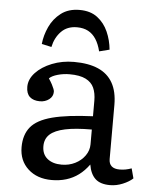

<svg xmlns="http://www.w3.org/2000/svg" viewBox="-55 -818 707 878"><g transform="rotate(5 298.5 -379.0)"><path d="M215 14Q148 14 106.5 -24Q65 -62 65 -124Q65 -181 94 -216.5Q123 -252 191.5 -270Q260 -288 378 -293V-364Q378 -399 367 -423.5Q356 -448 329 -461.5Q302 -475 255 -475Q227 -475 200.5 -467.5Q174 -460 162 -448Q172 -433 178 -421.5Q184 -410 187 -402Q190 -394 190 -389Q190 -367 172 -353.5Q154 -340 130 -340Q100 -340 83.5 -355Q67 -370 67 -401Q67 -436 95 -466Q123 -496 169.5 -514.5Q216 -533 270 -533Q337 -533 381.5 -513.5Q426 -494 448.5 -454Q471 -414 471 -353V-105Q471 -83 483.5 -72Q496 -61 520 -61Q535 -61 548 -63.5Q561 -66 575 -71L587 -26Q570 -10 541 2Q512 14 483 14Q438 14 415 -7.5Q392 -29 385 -72Q364 -43 338.5 -24Q313 -5 282 4.5Q251 14 215 14ZM254 -60Q288 -60 316 -74Q344 -88 361 -112Q378 -136 378 -164V-232Q303 -232 256 -222Q209 -212 186.5 -191.5Q164 -171 164 -137Q164 -100 188.5 -80Q213 -60 254 -60ZM275 -772Q325 -772 357 -747.5Q389 -723 406 -684.5Q423 -646 427 -603L380 -591Q372 -624 357.5 -646.5Q343 -669 321.5 -680.5Q300 -692 270 -692Q225 -692 197.5 -663.5Q170 -635 161 -592L116 -602Q120 -642 138 -681Q156 -720 190 -746Q224 -772 275 -772Z"/></g></svg>

Font: Literata Variable Black
Style: Regular
Weight: 900
Designer: Latin by Veronika Burian and Jose Scaglione. Greek by Irene Vlachou. Cyrillic by Vera Evstafieva.
Foundry: TypeTogether
Version: Version 3.021